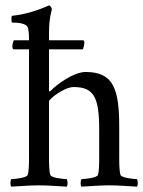

<svg xmlns="http://www.w3.org/2000/svg" viewBox="-20 -698 537 721"><path d="M32.2 -546.9C28.3 -540 26.4 -529.3 26.4 -524.4C26.4 -520.5 27.3 -512.7 31.2 -512.7H291C294.9 -520.5 296.9 -534.2 296.9 -539.1C296.9 -543 294.9 -546.9 291 -546.9ZM88.9 -544.9V-113.3C88.9 -84 88.9 -56.6 84 -41C81.1 -30.3 34.2 -25.4 22.5 -25.4C18.6 -20.5 17.6 -2 22.5 2.9C62.5 1 87.9 -2 126 -2C164.1 -2 190.4 1 230.5 2.9C235.4 -2 234.4 -20.5 230.5 -25.4C218.8 -25.4 171.9 -30.3 168.9 -41C164.1 -56.6 164.1 -84 164.1 -113.3V-317.4C164.1 -326.2 220.7 -371.1 256.8 -371.1C333 -371.1 352.5 -332 352.5 -210.9V-113.3C352.5 -84 352.5 -56.6 347.7 -41C344.7 -30.3 297.9 -25.4 286.1 -25.4C282.2 -20.5 281.2 -2 286.1 2.9C326.2 1 351.6 -2 389.6 -2C427.7 -2 454.1 1 494.1 2.9C499 -2 498 -20.5 494.1 -25.4C482.4 -25.4 435.5 -30.3 432.6 -41C427.7 -56.6 427.7 -84 427.7 -113.3V-220.7C427.7 -362.3 407.2 -427.7 301.8 -427.7C254.9 -427.7 189.5 -377.9 169.9 -356.4C168.9 -355.5 168 -354.5 167 -354.5C165 -354.5 164.1 -355.5 164.1 -356.4V-577.1C164.1 -630.9 174.8 -662.1 174.8 -662.1C174.8 -668.9 168.9 -677.7 164.1 -677.7C123 -659.2 74.2 -643.6 25.4 -638.7C21.5 -637.7 23.4 -613.3 24.4 -613.3C51.8 -613.3 78.1 -609.4 84 -595.7C88.9 -584 88.9 -557.6 88.9 -544.9Z"/></svg>

Font: Crimson
Style: Roman
Weight: 400
Version: Version 0.2